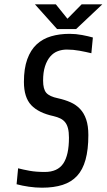

<svg xmlns="http://www.w3.org/2000/svg" viewBox="-20 -864 495 891"><path d="M239 -844 293 -777 359 -844H455L333 -729H245L142 -844ZM390 -237Q390 -170 377 -123Q364 -76 337.5 -47.5Q311 -19 270.5 -6Q230 7 175 7Q145 7 114 2.5Q83 -2 57 -9L64 -83Q87 -77 117 -71.5Q147 -66 188 -66Q247 -66 273.5 -105Q300 -144 300 -225Q300 -251 295.5 -268.5Q291 -286 282 -297Q273 -308 259.5 -314.5Q246 -321 229 -325Q159 -340 125 -376Q91 -412 91 -484Q91 -546 106.5 -589Q122 -632 150 -658Q178 -684 217 -695.5Q256 -707 303 -707Q332 -707 361 -701.5Q390 -696 411 -690L404 -617Q379 -623 349.5 -628.5Q320 -634 290 -634Q268 -634 248 -626.5Q228 -619 213 -601.5Q198 -584 189 -556.5Q180 -529 180 -490Q180 -450 195 -433Q210 -416 249 -408Q281 -401 307 -389.5Q333 -378 351.5 -358.5Q370 -339 380 -309.5Q390 -280 390 -237Z"/></svg>

Font: Share
Style: Italic
Weight: 400
Version: Version 1.002